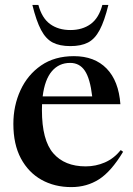

<svg xmlns="http://www.w3.org/2000/svg" viewBox="-20 -752 543 783"><path d="M281.5 -523Q365.5 -523 414.8 -472.5Q464 -422 471 -327H151.5Q151 -315.5 151 -303Q151 -180.5 197.2 -127Q243.5 -73.5 329.5 -73.5Q370.5 -73.5 407.5 -89.5Q444.5 -105.5 472.5 -140L482 -133Q433.5 -52.5 383.8 -20.8Q334 11 271 11Q202.5 11 149.2 -18.8Q96 -48.5 65.2 -106Q34.5 -163.5 34.5 -246.5Q34.5 -321 63.5 -384Q92.5 -447 147.5 -485Q202.5 -523 281.5 -523ZM266 -495.5Q220.5 -495.5 191.5 -461.5Q162.5 -427.5 154 -359H356Q347.5 -431.5 326 -463.5Q304.5 -495.5 266 -495.5ZM267 -629.5Q316 -629.5 349.5 -653.8Q383 -678 397.5 -732H422Q406 -666.5 386.5 -629.8Q367 -593 338.8 -578.5Q310.5 -564 267 -564Q223.5 -564 195.2 -578.5Q167 -593 147.5 -629.8Q128 -666.5 112 -732H136.5Q151 -678 184.5 -653.8Q218 -629.5 267 -629.5Z"/></svg>

Font: Newsreader 72pt Medium
Style: Regular
Weight: 500
Designer: Hugues Gentile
Foundry: Production Type
Version: Version 1.003; ttfautohint (v1.8.3)